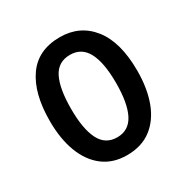

<svg xmlns="http://www.w3.org/2000/svg" viewBox="-134 -666 770 791"><g transform="rotate(-30 251.5 -270.0)"><path d="M460 -271Q460 -187 436.5 -124Q413 -61 366.5 -25.5Q320 10 250 10Q184 10 138 -25Q92 -60 68 -123Q44 -186 44 -271Q44 -402 96 -476Q148 -550 252 -550Q347 -550 403.5 -478.5Q460 -407 460 -271ZM145 -270Q145 -175 170.5 -124.5Q196 -74 252 -74Q307 -74 333 -124Q359 -174 359 -271Q359 -367 333 -416.5Q307 -466 252 -466Q195 -466 170 -416.5Q145 -367 145 -270Z"/></g></svg>

Font: Noto Sans Condensed Medium
Style: Regular
Weight: 500
Width: 3
Designer: Monotype Design Team
Foundry: Monotype Imaging Inc.
Version: Version 2.013; ttfautohint (v1.8.4.7-5d5b)